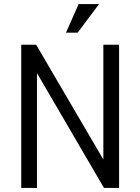

<svg xmlns="http://www.w3.org/2000/svg" viewBox="-20 -919 687 940"><path d="M365 -899H465L360 -759H303ZM84 1V-700H157L486 -138V-700H563V1H489L161 -561V1Z"/></svg>

Font: Haskoy
Style: Regular
Weight: 400
Designer: Ertekin Erdin
Foundry: Ertekin Erdin
Version: Version 1.500